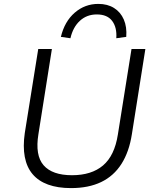

<svg xmlns="http://www.w3.org/2000/svg" viewBox="-20 -956 796 984"><path d="M344 8Q276 8 226.5 -10Q177 -28 147 -63.5Q117 -99 107 -152Q97 -205 107 -274L176 -705H246L177 -269Q159 -160 203.5 -109Q248 -58 349 -58Q449 -58 508 -108Q567 -158 584 -266L654 -705H725L656 -269Q642 -178 602.5 -116Q563 -54 498.5 -23Q434 8 344 8ZM341 -760 292 -767Q311 -846 363 -891Q415 -936 484 -936Q531 -936 564.5 -915Q598 -894 614.5 -856Q631 -818 627 -767L576 -760Q580 -815 555 -848.5Q530 -882 476 -882Q425 -882 389.5 -849.5Q354 -817 341 -760Z"/></svg>

Font: Nunito Sans 7pt Light
Style: Italic
Weight: 300
Italic angle: -9°
Designer: Vernon Adams
Foundry: Vernon Adams
Version: Version 3.101;gftools[0.9.27]